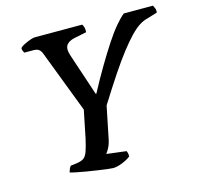

<svg xmlns="http://www.w3.org/2000/svg" viewBox="-103 -813 951 922"><g transform="rotate(-15 372.5 -352.0)"><path d="M349 0Q341 0 321 -2.5Q301 -5 274 -9Q247 -13 219.5 -17.5Q192 -22 171 -26.5Q150 -31 141 -34Q144 -44 147 -51Q150 -58 155 -64L187 -68Q208 -71 220 -79Q232 -87 240 -108.5Q248 -130 257 -170L285 -308L168 -614Q163 -629 154 -637.5Q145 -646 124 -646H80Q78 -649 75 -655.5Q72 -662 72 -671Q78 -678 93 -685.5Q108 -693 123.5 -698.5Q139 -704 146 -704H383Q388 -697 390.5 -688Q393 -679 392 -664L334 -652Q312 -648 298 -637Q284 -626 284 -606Q284 -601 285.5 -593Q287 -585 290 -576L360 -366H363Q398 -432 431 -487.5Q464 -543 492.5 -586.5Q521 -630 546 -659.5Q571 -689 590 -704H735Q738 -698 742 -689Q746 -680 744 -667L691 -651Q671 -646 650.5 -632.5Q630 -619 606 -594Q582 -569 551.5 -530Q521 -491 483 -434Q445 -377 396 -299L364 -142Q359 -116 349.5 -98.5Q340 -81 334 -74L432 -62Q433 -60 435.5 -52.5Q438 -45 437 -34Q421 -21 394.5 -10.5Q368 0 349 0Z"/></g></svg>

Font: Texturina 12pt SemiBold
Style: Italic
Weight: 600
Italic angle: -11°
Version: Version 1.002